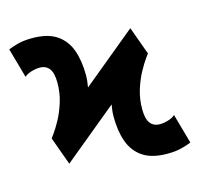

<svg xmlns="http://www.w3.org/2000/svg" viewBox="-108 -853 1023 984"><g transform="rotate(-15 403.5 -361.0)"><path d="M211.4 -483.4Q211.4 -534.7 193.8 -557.9Q176.3 -581.1 143.1 -581.1Q121.1 -581.1 97.2 -573.5Q73.2 -565.9 61.5 -554.2L17.1 -711.9Q37.6 -720.7 69.1 -729Q100.6 -737.3 145 -737.3Q226.6 -737.3 274.2 -705.3Q321.8 -673.3 342.3 -616.2Q362.8 -559.1 362.8 -483.4Q362.8 -467.8 361.1 -451.4Q359.4 -435.1 356.4 -418.9L644.5 -656.2L698.2 -507.8Q698.2 -507.8 682.9 -486.8Q667.5 -465.8 647 -428.5Q626.5 -391.1 611.1 -342.8Q595.7 -294.4 595.7 -239.3Q595.7 -188 613.5 -164.8Q631.3 -141.6 664.1 -141.6Q686 -141.6 710 -149.2Q733.9 -156.7 745.6 -168.5L790 -10.7Q769.5 -2 738 6.3Q706.5 14.6 662.1 14.6Q581.1 14.6 533.2 -17.3Q485.4 -49.3 464.8 -106.4Q444.3 -163.6 444.3 -239.3Q444.3 -254.9 446 -271.2Q447.8 -287.6 450.7 -303.7L162.6 -66.4L108.9 -214.8Q108.9 -214.8 124.3 -235.8Q139.6 -256.8 160.2 -294.2Q180.7 -331.5 196 -380.1Q211.4 -428.7 211.4 -483.4Z"/></g></svg>

Font: Giphurs Black
Style: Regular
Weight: 900
Version: Version 0.920; ttfautohint (v1.8.4.7-5d5b)